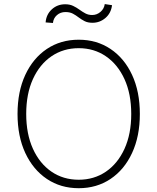

<svg xmlns="http://www.w3.org/2000/svg" viewBox="-20 -937 792 966"><path d="M683.6 -363.6Q683.6 -251.4 644.5 -167.3Q605.5 -83.1 536 -36.6Q466.6 9.9 376.1 9.9Q285.2 9.9 215.7 -36.8Q146.3 -83.5 107.2 -167.4Q68.2 -251.4 68.2 -363.6Q68.2 -476.2 107.2 -560.2Q146.3 -644.2 215.7 -690.7Q285.2 -737.2 376.1 -737.2Q466.6 -737.2 536 -690.7Q605.5 -644.2 644.5 -560.2Q683.6 -476.2 683.6 -363.6ZM640.3 -363.6Q640.3 -464.8 606.2 -539.1Q572.1 -613.3 512.6 -653.9Q453.1 -694.6 376.1 -694.6Q299 -694.6 239.3 -654.1Q179.7 -613.6 145.8 -539.4Q111.9 -465.2 111.9 -363.6Q111.9 -263.1 145.6 -188.7Q179.3 -114.3 238.8 -73.5Q298.3 -32.7 376.1 -32.7Q453.1 -32.7 512.8 -73.3Q572.4 -114 606.4 -188.4Q640.3 -262.8 640.3 -363.6ZM246.4 -821.4 209.5 -824.2Q212.7 -864.3 240.6 -889.9Q268.5 -915.5 307.9 -915.5Q331 -915.5 348 -907.3Q365.1 -899.1 379.6 -888.5Q394.2 -877.8 409.3 -869.7Q424.4 -861.5 443.9 -861.5Q467 -861.5 485.3 -877Q503.6 -892.4 507.1 -916.5L543.7 -910.9Q538.7 -870.7 510.5 -846.6Q482.2 -822.4 445.3 -822.4Q421.9 -822.4 405.7 -830.6Q389.6 -838.8 375.7 -849.4Q361.9 -860.1 346.6 -868.3Q331.3 -876.4 309.3 -876.4Q284.1 -876.4 266.3 -860.8Q248.6 -845.2 246.4 -821.4Z"/></svg>

Font: Inter Extra Light BETA
Style: Regular
Weight: 200
Designer: Rasmus Andersson
Foundry: rsms
Version: Version 3.011;git-f93a4a705